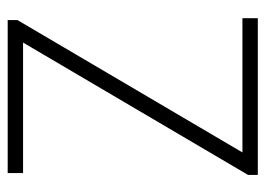

<svg xmlns="http://www.w3.org/2000/svg" viewBox="-118 -590 707 512"><g transform="rotate(-90 236.0 -333.5)"><path d="M444 -41V0H26V-26L379 -626H31V-667H439V-641L86 -41Z"/></g></svg>

Font: KaputaLibre
Style: Regular
Weight: 400
Designer: Multiple designers
Foundry: Textual
Version: Version 2.900